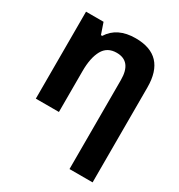

<svg xmlns="http://www.w3.org/2000/svg" viewBox="-186 -680 972 1044"><g transform="rotate(30 300.0 -158.0)"><path d="M550 240V-356Q550 -556 362 -556Q247 -556 197 -476H189L165 -546H55V0H200V-257Q200 -340 226.5 -388Q253 -436 312 -436Q405 -436 405 -319V240Z"/></g></svg>

Font: Noto Sans Mono UI
Style: Bold
Weight: 700
Designer: Monotype Design team
Foundry: Monotype Imaging Inc.
Version: 1.000